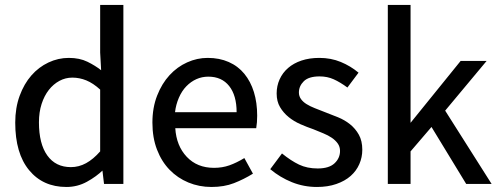

<svg xmlns="http://www.w3.org/2000/svg" viewBox="-20 -742 2004 775"><path d="M41.5 -247.1Q41.5 -306.6 59.3 -355.2Q77.1 -403.8 106.7 -437.5Q136.2 -471.2 175.5 -489.7Q214.8 -508.3 257.8 -508.3Q301.3 -508.3 333 -492.7Q364.7 -477.1 388.2 -458.5L384.3 -529.8V-722.2H478V0.5H399.9L393.1 -56.6H397Q369.1 -29.3 330.8 -8.3Q292.5 12.7 248 12.7Q153.3 12.7 97.4 -55.2Q41.5 -123 41.5 -247.1ZM137.2 -248Q137.2 -161.6 170.9 -114.5Q204.6 -67.4 266.1 -67.4Q298.3 -67.4 327.4 -83.3Q356.4 -99.1 384.3 -130.9V-380.4Q356 -406.2 328.4 -417.5Q300.8 -428.7 272 -428.7Q244.1 -428.7 219.7 -415.5Q195.3 -402.3 177 -378.9Q158.7 -355.5 147.9 -322.3Q137.2 -289.1 137.2 -248Z M595.2 -247.1Q595.2 -307.6 614.3 -356.2Q633.3 -404.8 664.3 -438.5Q695.3 -472.2 735.4 -490.2Q775.4 -508.3 818.4 -508.3Q865.7 -508.3 903.3 -491.7Q940.9 -475.1 966.3 -444.1Q991.7 -413.1 1004.9 -370.4Q1018.1 -327.6 1018.1 -274.9Q1018.1 -247.6 1014.2 -224.6H687.5Q691.9 -153.3 733.9 -108.9Q775.9 -64.5 843.8 -64.5Q877.4 -64.5 906.2 -74.7Q935.1 -85 966.3 -104L1001 -41Q963.9 -18.1 924.3 -2.7Q884.8 12.7 833.5 12.7Q783.7 12.7 740.2 -5.4Q696.8 -23.4 664.6 -56.6Q632.3 -89.8 613.8 -137.9Q595.2 -186 595.2 -247.1ZM935.1 -289.1Q935.1 -356.9 905 -394.8Q875 -432.6 820.8 -432.6Q795.4 -432.6 772.9 -422.6Q750.5 -412.6 732.2 -393.8Q713.9 -375 701.9 -347.2Q689.9 -319.3 686.5 -289.1Z M1118.2 -122.6Q1154.3 -93.3 1187 -77.6Q1219.7 -62 1262.2 -62Q1308.1 -62 1330.3 -82.8Q1352.5 -103.5 1352.5 -132.8Q1352.5 -149.9 1343.3 -162.8Q1334 -175.8 1319.3 -185.8Q1304.7 -195.8 1284.9 -203.9Q1265.1 -211.9 1245.1 -220.2Q1219.2 -229 1192.6 -240.7Q1166 -252.4 1145 -269.5Q1124 -286.6 1110.4 -309.6Q1096.7 -332.5 1096.7 -364.7Q1096.7 -395 1108.6 -421.6Q1120.6 -448.2 1142.8 -467.5Q1165 -486.8 1197 -497.6Q1229 -508.3 1269 -508.3Q1315.9 -508.3 1355.5 -491.9Q1395 -475.6 1427.2 -448.7L1382.3 -388.7Q1353 -410.2 1327.1 -421.9Q1301.3 -433.6 1270 -433.6Q1226.1 -433.6 1206.3 -414.1Q1186.5 -394.5 1186.5 -368.7Q1186.5 -354 1194.8 -342.3Q1203.1 -330.6 1217.3 -321.8Q1231.4 -313 1250.7 -305.4Q1270 -297.9 1291 -289.6Q1316.9 -279.8 1344 -268.8Q1371.1 -257.8 1392.8 -240.5Q1414.6 -223.1 1428.5 -198.2Q1442.4 -173.3 1442.4 -137.7Q1442.4 -106.9 1430.4 -79.6Q1418.5 -52.2 1395.3 -31.7Q1372.1 -11.2 1337.6 0.7Q1303.2 12.7 1259.3 12.7Q1206.1 12.7 1158.2 -6.6Q1110.4 -25.9 1070.8 -59.1Z M1545.4 -722.2H1637.2V-240.2H1632.3L1839.4 -496.1H1944.3L1776.9 -295.4L1964.4 0.5H1861.8L1721.7 -229.5L1637.2 -130.9V0.5H1545.4Z"/></svg>

Font: Pyidaungsu Numbers
Style: Regular
Weight: 400
Designer: Sun Tun
Foundry: MCF
Version: Version 1.083; ttfautohint (v1.8.2)